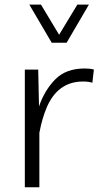

<svg xmlns="http://www.w3.org/2000/svg" viewBox="-20 -792 436 812"><path d="M85 0H146.5V-232.9L147 -232.4C154.3 -272.5 165 -308.6 179.2 -341.3C208 -405.8 255.4 -447.3 331.5 -447.3C348.6 -447.3 361.8 -445.3 370.6 -441.9L377 -498C365.2 -501 352.5 -502.4 338.9 -502.4C285.6 -502.4 244.1 -487.3 213.9 -456.5C183.6 -425.8 160.6 -387.7 145 -341.8L141.6 -497.6H85ZM198.7 -611.3H261.7L356 -772.5H307.1L230 -645L153.3 -772.5H104Z"/></svg>

Font: Estedad Light
Style: Regular
Weight: 300
Designer: Amin Abedi
Version: Version 7.3